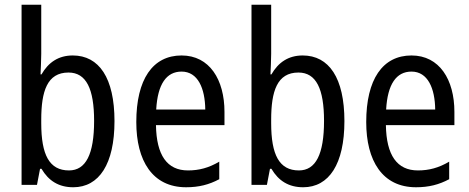

<svg xmlns="http://www.w3.org/2000/svg" viewBox="-20 -780 1980 810"><path d="M154 -553V-760H71V0H136L149 -68H155C185 -17 228 10 289 10C398 10 463 -88 463 -269C463 -451 398 -546 287 -546C227 -546 184 -517 155 -466H151C152 -493 154 -524 154 -553ZM269 -474C344 -474 377 -405 377 -270C377 -129 342 -61 271 -61C188 -61 154 -127 154 -260V-275C154 -395 179 -474 269 -474Z M746 -546C624 -546 555 -445 555 -265C555 -102 623 10 765 10C819 10 862 -1 905 -24V-98C861 -72 820 -61 773 -61C685 -61 640 -125 638 -252H927V-308C927 -444 864 -546 746 -546ZM746 -478C815 -478 845 -407 846 -318H639C645 -425 682 -478 746 -478Z M1124 -553V-760H1041V0H1106L1119 -68H1125C1155 -17 1198 10 1259 10C1368 10 1433 -88 1433 -269C1433 -451 1368 -546 1257 -546C1197 -546 1154 -517 1125 -466H1121C1122 -493 1124 -524 1124 -553ZM1239 -474C1314 -474 1347 -405 1347 -270C1347 -129 1312 -61 1241 -61C1158 -61 1124 -127 1124 -260V-275C1124 -395 1149 -474 1239 -474Z M1716 -546C1594 -546 1525 -445 1525 -265C1525 -102 1593 10 1735 10C1789 10 1832 -1 1875 -24V-98C1831 -72 1790 -61 1743 -61C1655 -61 1610 -125 1608 -252H1897V-308C1897 -444 1834 -546 1716 -546ZM1716 -478C1785 -478 1815 -407 1816 -318H1609C1615 -425 1652 -478 1716 -478Z"/></svg>

Font: Noto Sans Sinhala UI Condensed
Style: Regular
Weight: 400
Width: 3
Designer: Jelle Bosma - Monotype Design Team
Foundry: Monotype Imaging Inc.
Version: Version 2.006